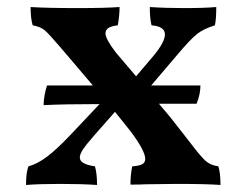

<svg xmlns="http://www.w3.org/2000/svg" viewBox="-20 -523 702 546"><path d="M607 3Q570 0 481 0L397 1Q378 2 351 2Q351 -26 356 -50Q374 -51 383.5 -55.5Q393 -60 393 -71Q393 -94 351 -150L307 -205L248 -138Q226 -113 216.5 -99Q207 -85 207 -75Q207 -56 250 -50Q256 -30 256 3Q211 0 153 0Q90 0 54 3Q54 -33 61 -50Q87 -57 114.5 -78Q142 -99 180 -139L263 -227Q161 -227 104 -224Q104 -237 107 -253.5Q110 -270 114 -280H244L171 -366L153 -387Q119 -427 107 -437Q95 -447 73 -451Q67 -470 67 -503Q112 -500 204 -500Q278 -500 320 -503Q320 -479 315 -451Q297 -449 288.5 -443.5Q280 -438 280 -428Q280 -412 310 -373L367 -306L418 -366Q449 -404 449 -425Q449 -448 411 -451Q406 -470 406 -503Q450 -500 503 -500Q562 -500 595 -503Q595 -467 591 -451Q559 -441 540.5 -426.5Q522 -412 484 -367L410 -280H550Q550 -255 539 -228H432Q465 -190 493 -153L518 -121Q549 -80 563.5 -66.5Q578 -53 601 -50Q607 -31 607 3Z"/></svg>

Font: Vollkorn SC SemiBold
Style: Regular
Weight: 600
Designer: Friedrich Althausen
Foundry: Friedrich Althausen
Version: Version 4.015